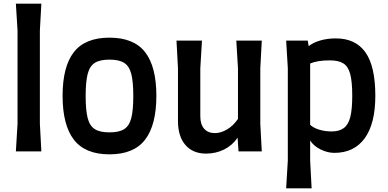

<svg xmlns="http://www.w3.org/2000/svg" viewBox="-20 -820 2102 1040"><path d="M75 -150V-655L66 -800H204L196 -655V-150L204 0H66Z M319 -301Q319 -459 380 -537.5Q441 -616 573 -616Q705 -616 766 -537.5Q827 -459 827 -301Q827 -143 766 -63.5Q705 16 573 16Q441 16 380 -63.5Q319 -143 319 -301ZM702 -300Q702 -378 691 -420Q680 -462 652.5 -479.5Q625 -497 573 -497Q521 -497 493.5 -479.5Q466 -462 455 -420Q444 -378 444 -300Q444 -222 455 -180Q466 -138 493.5 -120.5Q521 -103 573 -103Q625 -103 652.5 -120.5Q680 -138 691 -180Q702 -222 702 -300Z M1390 -148 1398 0H1272L1267 -74Q1238 -32 1193.5 -10Q1149 12 1096 12Q1025 12 984.5 -34.5Q944 -81 944 -165V-450L936 -600H1074L1065 -450V-190Q1065 -146 1086 -122.5Q1107 -99 1144 -99Q1176 -99 1210 -119Q1244 -139 1269 -176V-450L1260 -600H1398L1390 -450Z M2013 -301Q2013 -150 1955.5 -71Q1898 8 1791 8Q1754 8 1716.5 -10.5Q1679 -29 1660 -59V50L1668 200H1530L1539 50V-451L1530 -600H1647L1652 -570Q1677 -590 1715.5 -601Q1754 -612 1799 -612Q1906 -612 1959.5 -536.5Q2013 -461 2013 -301ZM1888 -301Q1888 -378 1877 -419Q1866 -460 1840 -476.5Q1814 -493 1766 -493Q1699 -493 1660 -476V-144Q1678 -127 1709.5 -117.5Q1741 -108 1776 -108Q1818 -108 1842.5 -126.5Q1867 -145 1877.5 -186.5Q1888 -228 1888 -301Z"/></svg>

Font: Farro Medium
Style: Regular
Weight: 500
Designer: Aceler Chua
Foundry: Grayscale Limited
Version: Version 1.101